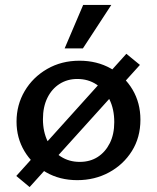

<svg xmlns="http://www.w3.org/2000/svg" viewBox="-20 -723 637 778"><path d="M293 7Q222 7 166.5 -25Q111 -57 79 -110.5Q47 -164 47 -230Q47 -298 80 -354Q113 -410 171 -443.5Q229 -477 302 -477Q373 -477 429 -445.5Q485 -414 517 -360Q549 -306 549 -238Q549 -166 514.5 -111Q480 -56 422 -24.5Q364 7 293 7ZM303 -67Q345 -67 376 -87Q407 -107 425 -143Q443 -179 443 -228Q443 -281 423.5 -320Q404 -359 370.5 -381Q337 -403 293 -403Q253 -403 221.5 -383Q190 -363 172 -326.5Q154 -290 154 -240Q154 -189 173.5 -149.5Q193 -110 226.5 -88.5Q260 -67 303 -67ZM100 35 46 -10 492 -505 547 -460ZM242 -527 317 -703H431L316 -527Z"/></svg>

Font: Ysabeau SC SemiBold
Style: Regular
Weight: 600
Designer: Christian Thalmann (Catharsis Fonts)
Version: Version 2.001;gftools[0.9.30]; featfreeze: smcp